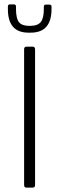

<svg xmlns="http://www.w3.org/2000/svg" viewBox="-20 -856 271 876"><path d="M16 -826Q16 -836 25 -836H43Q53 -836 53 -826V-815Q53 -772 66.5 -755Q80 -738 113 -738H117Q152 -738 166 -755.5Q180 -773 180 -815V-825Q180 -835 189 -835H206Q215 -835 215 -825V-814Q215 -707 120 -707H110Q16 -707 16 -814ZM140 -631V-12Q140 0 129 0H100Q90 0 90 -12V-631Q90 -643 100 -643H129Q140 -643 140 -631Z"/></svg>

Font: Rajdhani
Style: Regular
Weight: 400
Designer: Satya Rajpurohit, Jyotish Sonowal
Foundry: Indian Type Foundry
Version: Version 1.201 February 1, 2022